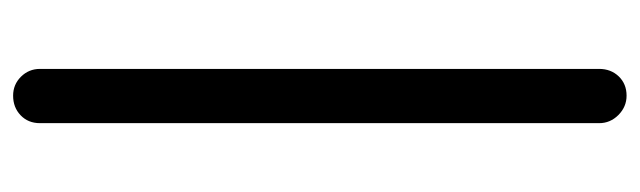

<svg xmlns="http://www.w3.org/2000/svg" viewBox="-355 -410 957 287"><g transform="rotate(90 123.5 -266.5)"><path d="M83 152.3V-683.6Q83 -701.2 94.2 -712.9Q105.5 -724.6 123 -724.6Q139.6 -724.6 151.9 -712.4Q164.1 -700.2 164.1 -683.6V152.3Q164.1 169.9 152.3 181.2Q140.6 192.4 123 192.4Q106.4 192.4 94.7 180.7Q83 168.9 83 152.3Z"/></g></svg>

Font: jf-openhuninn-2.0
Style: Regular
Weight: 400
Designer: [Kosugi Maru]
Designed by MOTOYA      

[Varela Round]
Joe Prince (Latin component); Avraham Cornfeld (Hebrew component)
Foundry: justfont CO.,LTD.
Version: 2.0